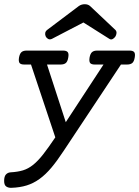

<svg xmlns="http://www.w3.org/2000/svg" viewBox="-27 -692 663 914"><path d="M220.7 -507.3Q210.9 -502.4 202.9 -506.3Q194.8 -510.3 190.9 -518.1Q187 -525.9 188.2 -534.7Q189.5 -543.5 197.8 -549.8L348.1 -663.1Q360.4 -671.9 376.5 -671.9Q392.1 -671.9 401.9 -663.1L522 -549.8Q528.3 -543.5 527.6 -534.4Q526.9 -525.4 522 -517.6Q516.6 -509.8 508.8 -505.9Q501 -502 493.2 -507.3L370.1 -585ZM589.4 -451.2Q606 -451.2 611.8 -443.8Q617.7 -436.5 614.3 -418Q611.3 -399.4 602.8 -392.1Q594.2 -384.8 577.6 -384.8H548.8L277.3 24.4Q245.6 72.8 217.8 106Q189.9 139.2 161.1 159.9Q132.3 180.7 100.1 190.7Q67.9 200.7 27.3 202.1Q12.7 202.6 2.7 195.8Q-7.3 189 -7.3 169.4Q-7.3 147.9 1.2 138.7Q9.8 129.4 22.9 128.4Q57.1 126.5 82.3 118.9Q107.4 111.3 130.6 92.8Q153.8 74.2 178.5 42.7Q203.1 11.2 236.3 -38.1L120.6 -384.8H88.4Q71.8 -384.8 66.2 -392.1Q60.5 -399.4 63.5 -418Q66.9 -436.5 75.2 -443.8Q83.5 -451.2 100.1 -451.2H272.9Q289.6 -451.2 295.4 -443.8Q301.3 -436.5 297.9 -418Q294.9 -399.4 286.4 -392.1Q277.8 -384.8 261.2 -384.8H196.8L286.1 -110.4L465.8 -384.8H424.3Q407.7 -384.8 402.1 -392.1Q396.5 -399.4 399.4 -418Q402.8 -436.5 411.1 -443.8Q419.4 -451.2 436 -451.2Z"/></svg>

Font: Courier Prime
Style: Italic
Weight: 400
Monospace: yes
Designer: Alan Dague-Greene
Foundry: Quote-Unquote Apps
Version: Version 1.202